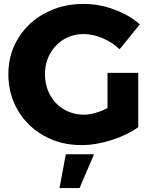

<svg xmlns="http://www.w3.org/2000/svg" viewBox="-20 -732 783 986"><path d="M22.9 0ZM532.2 -357.9H689.9V-79.1Q633.8 -38.1 552.5 -12.5Q471.2 13.2 397.9 13.2Q292 13.2 206.5 -34.4Q121.1 -82 72 -165Q22.9 -248 22.9 -351.1Q22.9 -453.1 73.5 -535.6Q124 -618.2 212.4 -665Q300.8 -711.9 410.2 -711.9Q488.3 -711.9 566.2 -683.3Q644 -654.8 698.2 -606.9L594.2 -479Q556.2 -515.1 506.6 -536.1Q457 -557.1 409.2 -557.1Q353 -557.1 308.1 -530Q263.2 -502.9 237.1 -456.1Q210.9 -409.2 210.9 -351.1Q210.9 -292 237.1 -244.4Q263.2 -196.8 309.1 -169.9Q355 -143.1 411.1 -143.1Q464.4 -143.1 532.2 -176.8ZM317.9 60.1H462.9L388.7 233.9H285.6Z"/></svg>

Font: Argentum Sans
Style: Bold
Weight: 700
Designer: Julieta Ulanovsky (Modified by Cristiano Sobral)
Foundry: Julieta Ulanovsky
Version: Version 1.000; ttfautohint (v1.5.65-e2d9)